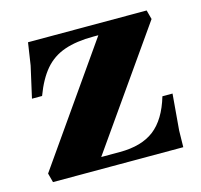

<svg xmlns="http://www.w3.org/2000/svg" viewBox="-74 -526 632 605"><g transform="rotate(-15 242.0 -223.0)"><path d="M28 0 20 -30 297 -426 393 -410H270Q214 -410 175 -396.5Q136 -383 110 -352.5Q84 -322 65 -271H32L55 -373L66 -446H453L461 -416L177 -11L105 -37H256Q327 -37 368.5 -69Q410 -101 431 -172H464L454 -54L453 0Z"/></g></svg>

Font: Baskervville
Style: Bold
Weight: 700
Version: Version 1.100